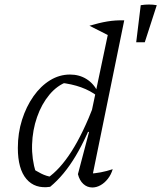

<svg xmlns="http://www.w3.org/2000/svg" viewBox="-20 -824 714 850"><path d="M385 -25 372 -55Q399 -56 425.5 -61Q452 -66 479 -75Q472 -51 457.5 -32.5Q443 -14 425 -4Q407 6 389 6Q366 6 349 -9.5Q332 -25 325 -53L374 -239L367 -242L467 -716L530 -734ZM202 3Q135 13 97 -31.5Q59 -76 59 -169Q59 -235 77.5 -293.5Q96 -352 128 -397.5Q160 -443 201.5 -468.5Q243 -494 290 -494Q331 -494 363 -474Q395 -454 413 -417L412 -398Q349 -447 246 -458L278 -462Q233 -446 198.5 -404.5Q164 -363 144 -305.5Q124 -248 122 -184Q120 -120 139 -59L117 -82Q140 -67 162.5 -55.5Q185 -44 212 -40L189 -35Q245 -73 296.5 -153.5Q348 -234 397 -362L414 -349Q366 -219 315 -133.5Q264 -48 202 3ZM465 -665 376 -710Q419 -723 455 -729Q491 -735 530 -734ZM498 -759H499V-758ZM583 -637 603 -801Q640 -807 674 -801L621 -637Z"/></svg>

Font: Piazzolla Thin Light
Style: Italic
Weight: 300
Italic angle: -11.3°
Version: Version 2.005